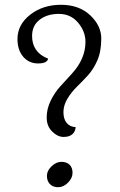

<svg xmlns="http://www.w3.org/2000/svg" viewBox="-20 -774 503 802"><path d="M296 -243Q295 -225 282.5 -213.5Q270 -202 245.5 -202Q221 -202 198 -224.5Q175 -247 175 -283Q175 -319 191.5 -353Q208 -387 232 -413.5Q256 -440 280 -466Q337 -528 337 -599Q337 -643 306 -679.5Q275 -716 226 -716Q177 -716 145.5 -691.5Q114 -667 114 -624Q114 -555 181 -529Q177 -509 139 -509Q101 -509 77 -537Q53 -565 53 -611Q53 -671 106 -712.5Q159 -754 234.5 -754Q310 -754 356.5 -710.5Q403 -667 403 -613Q403 -559 386.5 -521.5Q370 -484 347 -459Q324 -434 301 -411.5Q278 -389 261.5 -361.5Q245 -334 245 -305.5Q245 -277 258.5 -260.5Q272 -244 296 -243ZM236.5 -98Q258 -98 270.5 -86Q283 -74 283 -52Q283 -30 264 -11Q245 8 223 8Q201 8 188.5 -5Q176 -18 176 -39.5Q176 -61 195.5 -79.5Q215 -98 236.5 -98Z"/></svg>

Font: Laila Light
Style: Regular
Weight: 300
Designer: Hitesh Malaviya
Foundry: Indian Type Foundry
Version: Version 1.302;PS 1.0;hotconv 1.0.78;makeotf.lib2.5.61930; tt